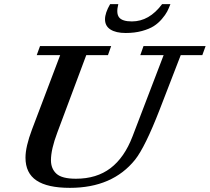

<svg xmlns="http://www.w3.org/2000/svg" viewBox="-20 -883 1001 916"><path d="M579.6 -725.6Q533.2 -725.6 507.1 -742.2Q481 -758.8 481 -791Q481 -821.3 505.4 -863.3H544.4Q533.2 -819.3 548.3 -800Q563.5 -780.8 609.4 -780.8Q691.9 -780.8 753.4 -863.3H793Q785.6 -843.8 777.6 -828.1Q769.5 -812.5 752.2 -792.2Q734.9 -772 713.4 -758.3Q691.9 -744.6 657.2 -735.1Q622.6 -725.6 579.6 -725.6ZM313.5 13.2Q206.5 13.2 154.1 -22Q101.6 -57.1 101.6 -130.9Q101.6 -183.1 132.8 -265.6L267.1 -620.1H155.3L170.9 -663.1H510.3L495.1 -620.1H391.6L253.4 -250.5Q223.1 -170.4 223.1 -118.7Q223.1 -78.1 249.3 -54.2Q275.4 -30.3 342.3 -30.3Q440.9 -30.3 507.3 -80.8Q573.7 -131.3 612.3 -232.4L760.7 -620.1H649.4L664.6 -663.1H960.9L945.3 -620.1H842.3L741.7 -359.9Q672.4 -181.6 624.5 -121.1Q516.6 13.2 313.5 13.2Z"/></svg>

Font: Elstob 6pt SemiBold
Style: Italic
Weight: 600
Italic angle: -20°
Designer: Peter S. Baker
Version: Version 1.015